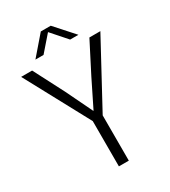

<svg xmlns="http://www.w3.org/2000/svg" viewBox="-215 -1002 978 1106"><g transform="rotate(-30 274.0 -449.0)"><path d="M241 -301 11 -728H84L188 -527L273 -351H275L362 -527L465 -728H538L307 -301V0H241ZM132 -773 240 -898H306L418 -773H363L274 -874L186 -773Z"/></g></svg>

Font: Murecho Light
Style: Regular
Weight: 300
Designer: Neil Summerour
Foundry: Positype
Version: Version 1.010; ttfautohint (v1.8.3)